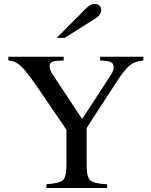

<svg xmlns="http://www.w3.org/2000/svg" viewBox="-20 -948 762 968"><path d="M266 -757 413 -905Q436 -928 455 -928Q490 -928 490 -896Q490 -873 460 -854L306 -757ZM703 -662V-643Q659 -639 633.5 -618Q608 -597 565 -531L417 -303V-111Q417 -54 436 -38Q455 -22 520 -19V0H214V-19Q282 -24 298.5 -40.5Q315 -57 315 -123V-294L184 -486Q116 -586 87 -613.5Q58 -641 22 -643V-662H301V-643L277 -642Q230 -641 230 -616Q230 -595 248 -569L394 -348L539 -570Q553 -591 553 -612Q552 -629 537.5 -635.5Q523 -642 485 -643V-662Z"/></svg>

Font: STIX Math
Style: Regular
Weight: 400
Designer: MicroPress Inc., with final additions and corrections provided by Coen Hoffman, Elsevier (retired)
Version: Version 1.1.1